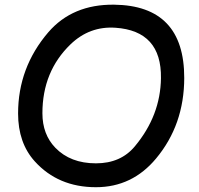

<svg xmlns="http://www.w3.org/2000/svg" viewBox="-20 -758 838 809"><path d="M466.3 -641.1Q661.1 -627.9 658.2 -428.7Q656.2 -271 548.3 -141.6Q488.8 -69.8 384.3 -69.8Q276.4 -69.8 212.9 -135.7Q158.7 -191.9 158.7 -280.8Q158.7 -457 277.3 -571.3Q357.4 -648.4 466.3 -641.1ZM460.4 -738.3Q285.6 -740.2 183.6 -622.1Q56.2 -473.6 56.2 -279.8Q56.2 -155.8 126.5 -78.1Q225.1 30.8 384.3 30.8Q537.1 30.8 637.7 -90.3Q755.9 -231.9 756.3 -429.2Q756.8 -734.9 460.4 -738.3Z"/></svg>

Font: Comic Relief
Style: Regular
Weight: 400
Designer: Jeff Davis
Foundry: Loudifier
Version: Version 1.200; ttfautohint (v1.8.4.7-5d5b)